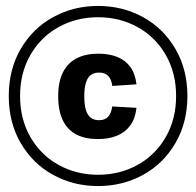

<svg xmlns="http://www.w3.org/2000/svg" viewBox="-20 -688 660 646"><path d="M313.2 -283.6Q332.7 -283.6 343.5 -294.8Q354.3 -305.9 357.5 -329.9L439.2 -325.2Q435.2 -288.9 418 -265.5Q400.7 -242.2 373 -231.1Q345.3 -220.1 309.1 -220.1Q266.9 -220.1 237.2 -235.3Q207.6 -250.5 191.7 -282.5Q175.8 -314.6 175.8 -364Q175.8 -413.4 192.1 -445.2Q208.4 -477 238.5 -492.2Q268.6 -507.4 310.8 -507.4Q347 -507.4 374.2 -496.6Q401.5 -485.8 418.4 -462.8Q435.2 -439.8 439.2 -404.3L357.8 -398.8Q354.8 -421.9 343.8 -432.9Q332.8 -443.8 313.2 -443.8Q297.1 -443.8 286 -436Q275 -428.2 269.3 -410.4Q263.6 -392.7 263.6 -363.9Q263.6 -334.8 269.3 -317.1Q275 -299.3 286 -291.5Q297.1 -283.6 313.2 -283.6ZM9.5 -365Q9.5 -454.5 49.8 -523.5Q90 -592.5 158.5 -630.2Q227 -668 310 -668Q393 -668 461.5 -630.2Q530 -592.5 570.2 -523.5Q610.5 -454.5 610.5 -365Q610.5 -275.5 570.2 -206.5Q530 -137.5 461.5 -99.8Q393 -62 310 -62Q227 -62 158.5 -99.8Q90 -137.5 49.8 -206.5Q9.5 -275.5 9.5 -365ZM572.5 -365Q572.5 -442.5 537.8 -503Q503 -563.5 443 -596.8Q383 -630 310 -630Q237 -630 177 -596.8Q117 -563.5 82.2 -503Q47.5 -442.5 47.5 -365Q47.5 -287.5 82.2 -227Q117 -166.5 177 -133.2Q237 -100 310 -100Q383 -100 443 -133.2Q503 -166.5 537.8 -227Q572.5 -287.5 572.5 -365Z"/></svg>

Font: Monaspace Krypton Var ExLight
Style: Regular
Weight: 200
Designer: Riley Cran and the Lettermatic Team
Version: Version 1.200 (Monaspace Krypton Var)